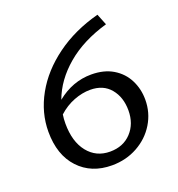

<svg xmlns="http://www.w3.org/2000/svg" viewBox="-115 -705 747 807"><g transform="rotate(-20 258.0 -302.0)"><path d="M476 -206Q476 -148 446.5 -99.5Q417 -51 365.5 -22.5Q314 6 251 6Q159 6 103 -54Q47 -114 47 -218Q47 -303 91 -382Q135 -461 217 -521Q299 -581 409 -610L429 -560Q318 -528 245.5 -466.5Q173 -405 144 -326Q214 -383 298 -383Q355 -383 395 -359Q435 -335 455.5 -294.5Q476 -254 476 -206ZM394 -188Q394 -247 362 -285.5Q330 -324 272 -324Q236 -324 198.5 -309.5Q161 -295 129 -266Q126 -247 126 -226Q126 -145 163.5 -98Q201 -51 263 -51Q322 -51 358 -89.5Q394 -128 394 -188Z"/></g></svg>

Font: Ysabeau SC Medium
Style: Regular
Weight: 500
Designer: Christian Thalmann (Catharsis Fonts)
Version: Version 0.003